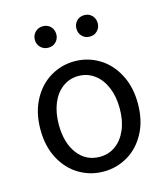

<svg xmlns="http://www.w3.org/2000/svg" viewBox="-115 -857 836 959"><g transform="rotate(-15 303.0 -377.0)"><path d="M140 -711Q140 -735 156 -751Q172 -767 196 -767Q220 -767 235.5 -751Q251 -735 251 -711Q251 -688 235.5 -672Q220 -656 196 -656Q172 -656 156 -672Q140 -688 140 -711ZM355 -711Q355 -735 370.5 -751Q386 -767 410 -767Q434 -767 449.5 -751Q465 -735 465 -711Q465 -688 449.5 -672Q434 -656 410 -656Q386 -656 370.5 -672Q355 -688 355 -711ZM51 -271Q51 -358 85.5 -423Q120 -488 177.5 -522.5Q235 -557 303 -557Q371 -557 428.5 -522.5Q486 -488 520.5 -423Q555 -358 555 -271Q555 -184 520.5 -119.5Q486 -55 428.5 -21Q371 13 303 13Q235 13 177.5 -21Q120 -55 85.5 -119.5Q51 -184 51 -271ZM461 -271Q461 -333 441 -380.5Q421 -428 385 -454.5Q349 -481 303 -481Q257 -481 221 -454.5Q185 -428 165.5 -380.5Q146 -333 146 -271Q146 -177 189 -120Q232 -63 303 -63Q350 -63 385.5 -89Q421 -115 441 -162Q461 -209 461 -271Z"/></g></svg>

Font: Noto Sans SC
Style: Regular
Weight: 400
Designer: Ryoko NISHIZUKA ____ (kana & ideographs); Paul D. Hunt (Latin, Greek & Cyrillic); Wenlong ZHANG ___ (bopomofo); Sandoll 
Foundry: Adobe Systems Incorporated
Version: Version 1.004